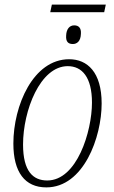

<svg xmlns="http://www.w3.org/2000/svg" viewBox="-20 -803 496 833"><path d="M198 -750H432L439 -783H205ZM296 -612C313 -612 330 -623 331 -656C333 -682 321 -693 302 -693C281 -693 268 -676 267 -649C265 -622 276 -612 296 -612ZM181 10C343 10 421 -208 421 -354C421 -490 359 -546 280 -546C124 -546 38 -345 38 -180C38 -56 88 10 181 10ZM185 -20C124 -20 80 -59 80 -176C80 -323 154 -516 274 -516C336 -516 379 -468 379 -358C379 -233 314 -20 185 -20Z"/></svg>

Font: Noto Serif Condensed ExtraLight
Style: Italic
Weight: 200
Width: 3
Italic angle: -12°
Designer: Monotype Design Team
Foundry: Monotype Imaging Inc.
Version: Version 2.013